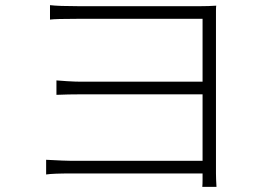

<svg xmlns="http://www.w3.org/2000/svg" viewBox="-20 -707 1040 745"><path d="M284 -683H329H407H503H603H693H758Q789 -683 819 -685Q818 -679 818 -666V-637V-588V-488V-362V-230V-114V-34Q818 -14 820 18H765Q766 8 766 -9.5Q766 -27 766 -35V-123V-242V-372V-494V-588V-634H722H636H531H424H334H284Q195 -634 174 -631V-687Q208 -683 284 -683ZM240 -392Q274 -390 294 -390H352H446H557H666H753H797V-341H753H666H557H446H353H296Q245 -341 199 -339V-395ZM257 -83H316H415H532H648H744H798V-34H743H647H531H414H317H258Q184 -34 159 -30V-87Q235 -83 257 -83Z"/></svg>

Font: Merged Yaku Han JP Light
Style: Regular
Weight: 300
Designer: Ryoko NISHIZUKA 西塚涼子 (kana, bopomofo & ideographs); Paul D. Hunt (Latin, Greek & Cyrillic); Sandoll Communications 산돌커뮤니
Foundry: Adobe
Version: Version 2.004